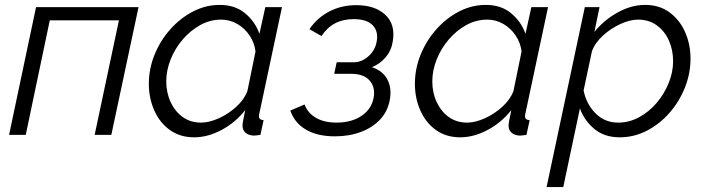

<svg xmlns="http://www.w3.org/2000/svg" viewBox="-20 -550 2878 783"><path d="M17 0 127 -521H545L434 0H366L465 -467H183L85 0Z M772 10Q714 10 672.5 -20Q631 -50 609 -100Q587 -150 587 -208Q587 -270 610.5 -327.5Q634 -385 674.5 -430.5Q715 -476 767 -503Q819 -530 876 -530Q939 -530 980 -495.5Q1021 -461 1038 -412L1062 -521H1130L1038 -89Q1037 -86 1036.5 -82.5Q1036 -79 1036 -76Q1036 -61 1055 -60L1042 0Q1034 1 1027.5 2Q1021 3 1015 3Q993 2 981 -9Q969 -20 969 -37Q969 -45 971.5 -58Q974 -71 980 -101Q940 -50 883.5 -20Q827 10 772 10ZM800 -50Q833 -50 872 -67.5Q911 -85 943.5 -114.5Q976 -144 989 -179L1022 -340Q1018 -375 998 -405Q978 -435 947.5 -452.5Q917 -470 882 -470Q837 -470 797 -448Q757 -426 725.5 -389.5Q694 -353 676 -308Q658 -263 658 -218Q658 -172 676 -133.5Q694 -95 725.5 -72.5Q757 -50 800 -50Z M1346 6Q1274 6 1227.5 -21.5Q1181 -49 1164 -99L1222 -124Q1235 -89 1268.5 -69.5Q1302 -50 1353 -50Q1414 -50 1455 -78Q1496 -106 1504 -153Q1511 -195 1487 -222Q1463 -249 1412 -249H1343L1353 -296H1423Q1455 -296 1482.5 -320.5Q1510 -345 1516 -380Q1524 -422 1500 -447Q1476 -472 1422 -472Q1336 -472 1291 -403L1242 -431Q1273 -477 1322.5 -503Q1372 -529 1433 -529Q1509 -529 1551 -490Q1593 -451 1582 -383Q1577 -346 1554 -318Q1531 -290 1497 -276Q1541 -261 1559.5 -226.5Q1578 -192 1570 -145Q1562 -97 1531 -63.5Q1500 -30 1452 -12Q1404 6 1346 6Z M1857 10Q1799 10 1757.5 -20Q1716 -50 1694 -100Q1672 -150 1672 -208Q1672 -270 1695.5 -327.5Q1719 -385 1759.5 -430.5Q1800 -476 1852 -503Q1904 -530 1961 -530Q2024 -530 2065 -495.5Q2106 -461 2123 -412L2147 -521H2215L2123 -89Q2122 -86 2121.5 -82.5Q2121 -79 2121 -76Q2121 -61 2140 -60L2127 0Q2119 1 2112.5 2Q2106 3 2100 3Q2078 2 2066 -9Q2054 -20 2054 -37Q2054 -45 2056.5 -58Q2059 -71 2065 -101Q2025 -50 1968.5 -20Q1912 10 1857 10ZM1885 -50Q1918 -50 1957 -67.5Q1996 -85 2028.5 -114.5Q2061 -144 2074 -179L2107 -340Q2103 -375 2083 -405Q2063 -435 2032.5 -452.5Q2002 -470 1967 -470Q1922 -470 1882 -448Q1842 -426 1810.5 -389.5Q1779 -353 1761 -308Q1743 -263 1743 -218Q1743 -172 1761 -133.5Q1779 -95 1810.5 -72.5Q1842 -50 1885 -50Z M2365 -521H2425L2404 -420Q2444 -469 2499.5 -499.5Q2555 -530 2611 -530Q2669 -530 2710.5 -499.5Q2752 -469 2774 -419Q2796 -369 2796 -311Q2796 -250 2773 -192.5Q2750 -135 2710 -89.5Q2670 -44 2618 -17Q2566 10 2507 10Q2445 10 2404 -24Q2363 -58 2345 -108L2277 213H2209ZM2501 -50Q2546 -50 2586.5 -72Q2627 -94 2658 -130.5Q2689 -167 2707 -211.5Q2725 -256 2725 -300Q2725 -347 2707.5 -385.5Q2690 -424 2658 -447Q2626 -470 2582 -470Q2550 -470 2511 -452.5Q2472 -435 2439.5 -405.5Q2407 -376 2394 -341L2360 -181Q2371 -126 2408.5 -88Q2446 -50 2501 -50Z"/></svg>

Font: Raleway
Style: Italic
Weight: 400
Italic angle: -12°
Designer: Matt McInerney, Pablo Impallari, Rodrigo Fuenzalida
Foundry: Matt McInerney, Pablo Impallari, Rodrigo Fuenzalida
Version: Version 4.026